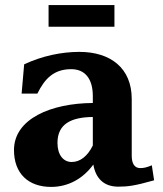

<svg xmlns="http://www.w3.org/2000/svg" viewBox="-20 -720 641 755"><path d="M292 -516C222 -516 145 -500 75 -467L65 -352H127C156 -411 192 -448 260 -448C313 -448 345 -412 345 -342V-315C181 -314 35 -253 35 -130C35 -37 92 15 181 15C249 15 307 -18 347 -73C356 -20 387 14 445 14C481 14 509 11 586 -11L577 -70C556 -61 544 -59 531 -59C510 -59 498 -76 498 -107V-331C498 -452 415 -516 292 -516ZM171 -615H430V-700H171ZM206 -158C206 -233 260 -259 345 -260V-148C325 -107 296 -83 262 -83C229 -83 206 -111 206 -158Z"/></svg>

Font: LT Superior Serif ExtraBold
Style: Regular
Weight: 800
Designer: Daniel Lyons
Foundry: LyonsType
Version: Version 2.120;FEAKit 1.0